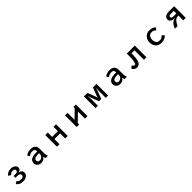

<svg xmlns="http://www.w3.org/2000/svg" viewBox="1063 -3707 6874 6874"><g transform="rotate(-45 4500.0 -270.0)"><path d="M388.7 -331.1H493.7Q535.6 -331.1 564 -346.7Q600.6 -366.2 600.6 -407.7Q600.6 -454.6 563 -475.1Q536.1 -489.7 494.1 -489.7Q407.2 -489.7 350.6 -415L256.8 -474.1Q278.3 -509.8 314.5 -535.2Q393.6 -590.8 496.1 -590.8Q593.3 -590.8 656.7 -547.4Q727.5 -499 727.5 -419.4Q727.5 -350.6 665 -315.4Q638.7 -300.8 597.7 -294.9V-291Q653.3 -283.7 688 -261.7Q753.9 -219.2 753.9 -142.1Q753.9 -46.9 665 8.3Q596.7 50.8 494.1 50.8Q320.3 50.8 238.8 -71.3L329.6 -131.3Q379.9 -53.2 495.6 -53.2Q542.5 -53.2 573.7 -68.4Q624 -92.3 624 -147Q624 -197.8 578.6 -221.2Q546.4 -238.3 493.7 -238.3H388.7Z M1609.4 -355V-364.3Q1609.4 -484.9 1494.6 -484.9Q1387.2 -484.9 1301.3 -419.9L1251.5 -510.3Q1364.3 -584 1499 -584Q1628.9 -584 1692.9 -509.3Q1737.3 -458 1737.3 -357.9V-151.9Q1737.3 -37.6 1772.5 24.9H1653.3Q1632.3 -15.6 1625.5 -67.9H1622.1Q1597.2 -19 1542 14.6Q1497.1 42 1423.3 42Q1335.9 42 1278.8 -9.3Q1219.2 -63 1219.2 -146Q1219.2 -355 1557.1 -355ZM1609.4 -263.2H1570.3Q1456.1 -263.2 1398.9 -233.9Q1350.1 -209 1350.1 -147.9Q1350.1 -106.9 1379.4 -83Q1407.2 -60.1 1451.7 -60.1Q1510.7 -60.1 1557.6 -102.1Q1609.4 -147.9 1609.4 -220.2Z M2227.1 -564.9H2355V-344.2H2645V-564.9H2772.9V24.9H2645V-230.5H2355V24.9H2227.1Z M3225.1 -564.9H3353V-210L3647.9 -498V-564.9H3774.9V24.9H3647.9V-335L3353 -44.9V24.9H3225.1Z M4182.1 -564.9H4361.3L4472.2 -274.9Q4484.4 -243.7 4498 -189H4502.4Q4513.2 -235.8 4528.3 -274.9L4639.2 -564.9H4818.4V24.9H4699.2V-315.9Q4699.2 -382.8 4708.5 -467.8H4703.1L4700.7 -459Q4676.3 -371.1 4667 -347.2L4559.1 -63H4441.4L4333.5 -347.2Q4322.8 -374.5 4297.4 -467.8H4292.5Q4301.3 -366.7 4301.3 -315.9V24.9H4182.1Z M5609.4 -355V-364.3Q5609.4 -484.9 5494.6 -484.9Q5387.2 -484.9 5301.3 -419.9L5251.5 -510.3Q5364.3 -584 5499 -584Q5628.9 -584 5692.9 -509.3Q5737.3 -458 5737.3 -357.9V-151.9Q5737.3 -37.6 5772.5 24.9H5653.3Q5632.3 -15.6 5625.5 -67.9H5622.1Q5597.2 -19 5542 14.6Q5497.1 42 5423.3 42Q5335.9 42 5278.8 -9.3Q5219.2 -63 5219.2 -146Q5219.2 -355 5557.1 -355ZM5609.4 -263.2H5570.3Q5456.1 -263.2 5398.9 -233.9Q5350.1 -209 5350.1 -147.9Q5350.1 -106.9 5379.4 -83Q5407.2 -60.1 5451.7 -60.1Q5510.7 -60.1 5557.6 -102.1Q5609.4 -147.9 5609.4 -220.2Z M6354 -564.9H6757.8V24.9H6630.9V-452.1H6480V-422.4Q6480 -175.3 6434.1 -68.4Q6382.8 50.8 6262.2 50.8Q6151.9 50.8 6085.9 -63L6176.8 -144Q6214.8 -69.3 6263.7 -69.3Q6304.7 -69.3 6328.1 -152.8Q6354 -245.6 6354 -418Z M7777.8 -65.9Q7679.7 44.9 7514.6 44.9Q7350.6 44.9 7268.6 -67.9Q7210.9 -147.5 7210.9 -265.6Q7210.9 -390.1 7279.8 -477.5Q7364.7 -584 7506.8 -584Q7652.8 -584 7752.9 -495.1L7689 -404.8Q7611.8 -480 7518.6 -480Q7433.6 -480 7385.7 -412.1Q7345.7 -354.5 7345.7 -267.1Q7345.7 -176.8 7387.2 -122.1Q7434.6 -61 7522.5 -61Q7628.9 -61 7697.8 -148.9Z M8751 -564.9V24.9H8624V-217.3H8580.1Q8505.9 -217.3 8437.5 -142.6Q8381.3 -81.5 8335.9 24.9H8199.2Q8240.7 -86.4 8292.5 -146Q8354.5 -217.8 8456.1 -241.2V-245.1Q8369.6 -248 8316.9 -278.8Q8244.1 -321.8 8244.1 -397.5Q8244.1 -494.6 8339.4 -538.1Q8397.9 -564.9 8482.9 -564.9ZM8624 -457H8465.8Q8373 -457 8373 -394Q8373 -326.2 8465.8 -326.2H8624Z"/></g></svg>

Font: BIZ UDGothic
Style: Bold
Weight: 700
Monospace: yes
Designer: TypeBank Co., Ltd.
Foundry: Morisawa Inc.
Version: Version 1.05